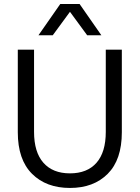

<svg xmlns="http://www.w3.org/2000/svg" viewBox="-20 -928 698 958"><path d="M329.1 9.8Q210.4 9.8 139.6 -61Q68.8 -131.8 68.8 -268.1V-680.2H149.9V-270Q149.9 -168.9 196.5 -116Q243.2 -63 329.1 -63Q415 -63 461.4 -115.7Q507.8 -168.5 507.8 -270V-680.2H587.9V-268.1Q587.9 -131.3 517.6 -60.8Q447.3 9.8 329.1 9.8ZM171.9 -752 280.8 -908.2H377L485.8 -752H415L329.1 -869.1L243.2 -752Z"/></svg>

Font: TASA Orbiter Deck
Style: Regular
Weight: 400
Designer: Weizhong Zhang
Version: Version 1.000;Glyphs 3.1.2 (3151)